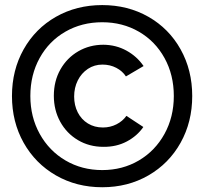

<svg xmlns="http://www.w3.org/2000/svg" viewBox="-20 -748 831 775"><path d="M197.3 -361.3Q197.3 -420.9 223.9 -467.8Q250.5 -514.6 296.1 -541Q341.8 -567.4 397.5 -567.4Q448.2 -566.9 490.5 -543.7Q532.7 -520.5 559.6 -481.4L488.3 -439.5Q474.6 -460.9 449.5 -474.1Q424.3 -487.3 393.6 -487.3Q360.8 -487.3 334.7 -470Q308.6 -452.6 293.9 -423.3Q279.3 -394 279.3 -358.4Q279.3 -322.8 293.9 -294.2Q308.6 -265.6 335 -249.5Q361.3 -233.4 395.5 -233.4Q424.8 -233.4 450 -246.1Q475.1 -258.8 490.2 -280.3L558.6 -235.4Q533.7 -199.2 491.9 -177Q450.2 -154.8 397.5 -155.3Q340.3 -155.3 294.7 -182.4Q249 -209.5 223.1 -256.6Q197.3 -303.7 197.3 -361.3ZM28.3 -360.4Q28.3 -464.8 75.4 -548.8Q122.6 -632.8 205.8 -680.2Q289.1 -727.5 392.6 -727.5Q496.1 -727.5 579.1 -680.2Q662.1 -632.8 709 -548.8Q755.9 -464.8 755.9 -360.4Q755.9 -255.9 709 -171.9Q662.1 -87.9 579.1 -40Q496.1 7.8 392.6 7.8Q289.1 7.8 205.8 -40Q122.6 -87.9 75.4 -171.9Q28.3 -255.9 28.3 -360.4ZM681.6 -360.4Q681.6 -445.8 644 -513.9Q606.4 -582 540.5 -620.1Q474.6 -658.2 392.6 -658.2Q310.1 -658.2 243.9 -620.1Q177.7 -582 140.1 -513.9Q102.5 -445.8 102.5 -360.4Q102.5 -275.9 140.4 -207.5Q178.2 -139.2 244.4 -100.3Q310.5 -61.5 392.6 -61.5Q474.6 -61.5 540.5 -100.3Q606.4 -139.2 644 -207.5Q681.6 -275.9 681.6 -360.4Z"/></svg>

Font: Reddit Sans Chocolate SemiBold
Style: Regular
Weight: 600
Designer: Stephen Hutchings
Foundry: Reddit
Version: Version 1.011